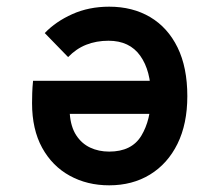

<svg xmlns="http://www.w3.org/2000/svg" viewBox="-20 -543 656 575"><path d="M307 12Q241 12 188.8 -16.8Q136.5 -45.5 106.2 -100.5Q76 -155.5 76 -234Q76 -247.5 76.5 -264.2Q77 -281 79 -301H444V-202H189Q192 -163 208.2 -138Q224.5 -113 250 -101Q275.5 -89 307 -89Q374.5 -89 403.2 -136.5Q432 -184 432 -255Q432 -331 400 -376Q368 -421 305 -421Q268.5 -421 238.2 -409Q208 -397 184 -372L114 -444Q147 -478.5 196.8 -500.8Q246.5 -523 307 -523Q377 -523 429.8 -491.8Q482.5 -460.5 511.8 -400.8Q541 -341 541 -255Q541 -172 511.5 -112.2Q482 -52.5 429.2 -20.2Q376.5 12 307 12Z"/></svg>

Font: Overpass Mono
Style: Bold
Weight: 700
Monospace: yes
Designer: Delve Withrington, Dave Bailey
Foundry: Delve Fonts LLC
Version: Version 4.000